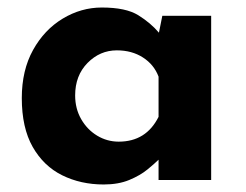

<svg xmlns="http://www.w3.org/2000/svg" viewBox="-20 -479 654 511"><path d="M256 12Q195 12 145.5 -12.5Q96 -37 67 -88Q38 -139 38 -218Q38 -292 68 -346Q98 -400 147 -429.5Q196 -459 251 -459Q315 -459 348 -438.5Q381 -418 403 -392L412 -437H542V0H402V-54Q392 -44 372.5 -28Q353 -12 324 0Q295 12 256 12ZM296 -102Q369 -102 402 -168V-275Q390 -307 360.5 -326Q331 -345 291 -345Q246 -345 213 -311.5Q180 -278 180 -225Q180 -190 196 -162Q212 -134 238.5 -118Q265 -102 296 -102Z"/></svg>

Font: Reem Kufi
Style: Bold
Weight: 700
Designer: Khaled Hosny
Version: Version 1.001